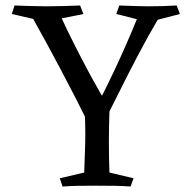

<svg xmlns="http://www.w3.org/2000/svg" viewBox="-20 -680 697 700"><path d="M272 -660 284 -629 205 -613Q221 -578 248.5 -523Q276 -468 310 -405Q344 -342 381 -282L308 -218Q285 -265 258 -318Q231 -371 202.5 -424.5Q174 -478 148 -526Q122 -574 101 -611L23 -629L33 -660Q64 -659 92.5 -658Q121 -657 149 -657Q182 -657 213.5 -658Q245 -659 272 -660ZM379 -275Q377 -211 377 -159Q377 -107 379 -51L467 -30L456 0Q430 -2 400 -2.5Q370 -3 329 -3Q289 -3 263.5 -2.5Q238 -2 208 0L198 -30L287 -51Q288 -90 289.5 -123Q291 -156 291 -192Q291 -228 289 -275ZM624 -660 636 -629 555 -608Q519 -547 482.5 -477.5Q446 -408 411.5 -338.5Q377 -269 345 -207L315 -261Q355 -334 398.5 -426.5Q442 -519 479 -610L404 -629L415 -660Q446 -659 471 -658Q496 -657 522 -657Q572 -657 624 -660Z"/></svg>

Font: Ruwudu
Style: Regular
Weight: 400
Designer: Becca Hirsbrunner Spalinger
Foundry: SIL International
Version: Version 3.000